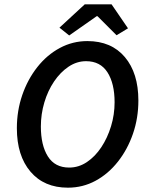

<svg xmlns="http://www.w3.org/2000/svg" viewBox="-20 -856 687 888"><path d="M294 12Q184 12 121 -62Q58 -136 58 -263Q58 -344 83 -416.5Q108 -489 152.5 -545.5Q197 -602 256.5 -634Q316 -666 384 -666Q495 -666 557.5 -592Q620 -518 620 -391Q620 -310 595 -237.5Q570 -165 525.5 -108.5Q481 -52 422 -20Q363 12 294 12ZM300 -81Q344 -81 382 -106.5Q420 -132 448.5 -175Q477 -218 493.5 -272Q510 -326 510 -383Q510 -470 477 -521.5Q444 -573 378 -573Q335 -573 297 -547.5Q259 -522 230 -479Q201 -436 185 -382Q169 -328 169 -271Q169 -184 201.5 -132.5Q234 -81 300 -81ZM300 -692 255 -728 372 -836H496L572 -725L519 -693L431 -781H427Z"/></svg>

Font: Source Sans Pro SemiBold
Style: Italic
Weight: 600
Italic angle: -11°
Designer: Paul D. Hunt
Foundry: Adobe Systems Incorporated
Version: Version 1.095;hotconv 1.0.109;makeotfexe 2.5.65596